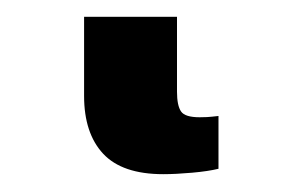

<svg xmlns="http://www.w3.org/2000/svg" viewBox="-20 38 334 224"><path d="M170.4 241.2Q122.6 241.2 100.3 217.3Q78.1 193.4 78.1 149.9V57.6H186.5V145Q186.5 161.1 191.2 168Q195.8 174.8 212.9 174.8Q216.3 174.8 221.4 174.6Q226.6 174.3 234.9 173.3V234.9Q223.1 237.8 204.1 239.5Q185.1 241.2 170.4 241.2Z"/></svg>

Font: Inter
Style: Bold
Weight: 700
Designer: Rasmus Andersson
Foundry: rsms
Version: Version 4.001;git-9221beed3